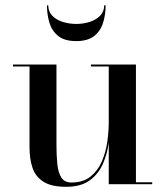

<svg xmlns="http://www.w3.org/2000/svg" viewBox="-20 -708 635 738"><path d="M234.5 10Q177 10 146.5 -9.8Q116 -29.5 104.8 -63.5Q93.5 -97.5 93.5 -141V-452.5H30V-460H197V-151Q197 -109 200.5 -76.2Q204 -43.5 216.2 -25Q228.5 -6.5 254.5 -6.5Q300 -6.5 328.2 -29.5Q356.5 -52.5 371.8 -88.2Q387 -124 392.5 -163.8Q398 -203.5 398 -236.5L403.5 -240Q403.5 -205 398.2 -162Q393 -119 376.2 -79.8Q359.5 -40.5 325.5 -15.2Q291.5 10 234.5 10ZM398 0V-452.5H329.5V-460H502.5V-7.5H565V0ZM273 -550Q228.5 -550 204 -569.5Q179.5 -589 170 -620.5Q160.5 -652 160.5 -687.5H165.5Q165.5 -663.5 181 -647.5Q196.5 -631.5 221.2 -623.8Q246 -616 273 -616Q300 -616 324.5 -623.8Q349 -631.5 364.8 -647.5Q380.5 -663.5 380.5 -687.5H386Q386 -652 376.2 -620.5Q366.5 -589 341.8 -569.5Q317 -550 273 -550Z"/></svg>

Font: BodoniModa_28ptMedium
Style: Regular
Weight: 500
Designer: Owen Earl
Foundry: indestructible type
Version: Version 2.004